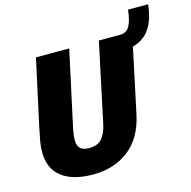

<svg xmlns="http://www.w3.org/2000/svg" viewBox="-124 -991 1121 1126"><g transform="rotate(-15 437.0 -427.5)"><path d="M669.5 -737.5Q708 -737.5 726.5 -770.8Q745 -804 751.5 -868H873.5Q861 -750.5 805.2 -696.5Q749.5 -642.5 649.5 -642.5ZM640.5 -262.5Q611.5 -125 522.5 -56Q433.5 13 306 13Q182.5 13 115.5 -38.5Q48.5 -90 48.5 -190.5Q48.5 -223 54.2 -255.5Q60 -288 71 -340L157.5 -737.5H359.5L266.5 -308.5Q261 -283.5 257.8 -266.2Q254.5 -249 253 -235.8Q251.5 -222.5 251.5 -208.5Q251.5 -176.5 268 -159.5Q284.5 -142.5 322.5 -142.5Q373.5 -142.5 399.5 -172Q425.5 -201.5 437.5 -257.5L539.5 -737.5H741.5Z"/></g></svg>

Font: Epilogue Black
Style: Italic
Weight: 900
Italic angle: -12°
Designer: Tyler Finck
Foundry: Etcetera Type Co
Version: Version 2.111